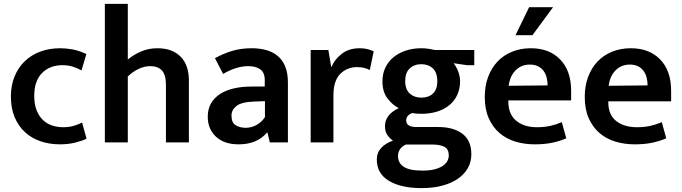

<svg xmlns="http://www.w3.org/2000/svg" viewBox="-20 -732 3505 987"><path d="M304 -78Q336 -78 360.5 -85.5Q385 -93 402 -102L425 -19Q403 -8 367 1Q331 10 288 10Q235 10 189 -5.5Q143 -21 109 -52Q75 -83 55.5 -129Q36 -175 36 -236Q36 -292 54.5 -338Q73 -384 106.5 -416.5Q140 -449 186.5 -466.5Q233 -484 289 -484Q320 -484 353 -478Q386 -472 424 -454L399 -370Q376 -383 352 -390Q328 -397 302 -397Q236 -397 196 -356.5Q156 -316 156 -239Q156 -194 169 -163Q182 -132 203 -113Q224 -94 250.5 -86Q277 -78 304 -78Z M637 0H519V-712H637V-426Q667 -451 705.5 -467.5Q744 -484 789 -484Q831 -484 861.5 -471.5Q892 -459 912 -437Q932 -415 941.5 -385Q951 -355 951 -319V0H833V-296Q833 -347 812.5 -369.5Q792 -392 752 -392Q723 -392 693 -378Q663 -364 637 -339Z M1085 -433Q1129 -457 1174 -470.5Q1219 -484 1273 -484Q1315 -484 1349 -474.5Q1383 -465 1408 -444Q1433 -423 1446.5 -389.5Q1460 -356 1460 -308V0H1367L1355 -50H1352Q1301 10 1207 10Q1132 10 1090 -29.5Q1048 -69 1048 -132Q1048 -172 1065 -201Q1082 -230 1111.5 -249Q1141 -268 1182 -277.5Q1223 -287 1271 -287H1341V-320Q1341 -359 1318 -375.5Q1295 -392 1256 -392Q1228 -392 1196.5 -383Q1165 -374 1127 -352ZM1342 -212 1288 -210Q1222 -208 1196 -187.5Q1170 -167 1170 -138Q1170 -101 1192 -88Q1214 -75 1243 -75Q1272 -75 1298.5 -89.5Q1325 -104 1342 -130Z M1577 0V-475H1668L1683 -386Q1700 -427 1737 -455.5Q1774 -484 1829 -484Q1853 -484 1871 -479Q1889 -474 1901 -468L1881 -372Q1870 -378 1854 -382.5Q1838 -387 1815 -387Q1764 -387 1729 -352Q1694 -317 1694 -241V0Z M1946 -314Q1946 -353 1961 -384.5Q1976 -416 2003 -438Q2030 -460 2066.5 -472Q2103 -484 2147 -484Q2163 -484 2181 -481.5Q2199 -479 2215 -475H2418V-397H2380L2312 -407Q2326 -389 2335.5 -364.5Q2345 -340 2345 -314Q2345 -276 2331 -245Q2317 -214 2290.5 -192Q2264 -170 2227.5 -158.5Q2191 -147 2146 -147Q2118 -147 2098 -151Q2068 -138 2068 -113Q2068 -79 2121 -79H2233Q2311 -79 2357 -44.5Q2403 -10 2403 61Q2403 100 2385 132Q2367 164 2333.5 187Q2300 210 2253 222.5Q2206 235 2148 235Q2041 235 1979 197.5Q1917 160 1917 88Q1917 53 1939.5 28.5Q1962 4 2000 -9Q1984 -20 1971.5 -37.5Q1959 -55 1959 -83Q1959 -115 1978.5 -138.5Q1998 -162 2030 -176Q1997 -193 1971.5 -226.5Q1946 -260 1946 -314ZM2067 11Q2048 19 2037 34Q2026 49 2026 71Q2026 106 2055.5 125.5Q2085 145 2152 145Q2188 145 2213.5 138.5Q2239 132 2255.5 121Q2272 110 2279.5 96Q2287 82 2287 67Q2287 35 2265 23Q2243 11 2202 11ZM2228 -314Q2228 -359 2205 -380.5Q2182 -402 2146 -402Q2109 -402 2086 -380Q2063 -358 2063 -316Q2063 -272 2086.5 -251Q2110 -230 2146 -230Q2183 -230 2205.5 -251Q2228 -272 2228 -314Z M2916 -216H2593V-212Q2593 -145 2633.5 -111.5Q2674 -78 2740 -78Q2779 -78 2809.5 -85Q2840 -92 2868 -104L2891 -21Q2862 -8 2822 1Q2782 10 2729 10Q2676 10 2629.5 -4Q2583 -18 2548 -48Q2513 -78 2492.5 -124Q2472 -170 2472 -234Q2472 -290 2489 -336Q2506 -382 2537 -415Q2568 -448 2612 -466Q2656 -484 2709 -484Q2804 -484 2860 -426Q2916 -368 2916 -265ZM2795 -293Q2795 -314 2790 -333.5Q2785 -353 2774 -368Q2763 -383 2745.5 -391.5Q2728 -400 2704 -400Q2659 -400 2630 -370Q2601 -340 2595 -291ZM2717 -551H2630L2700 -695H2823Z M3430 -211H3107V-207Q3107 -142 3147.5 -110Q3188 -78 3254 -78Q3293 -78 3323.5 -85Q3354 -92 3382 -104L3405 -21Q3376 -8 3336 1Q3296 10 3243 10Q3190 10 3143.5 -4Q3097 -18 3062 -48Q3027 -78 3006.5 -124Q2986 -170 2986 -234Q2986 -290 3003 -336Q3020 -382 3051 -415Q3082 -448 3126 -466Q3170 -484 3223 -484Q3318 -484 3374 -426Q3430 -368 3430 -265ZM3309 -293Q3309 -314 3304 -333.5Q3299 -353 3288 -368Q3277 -383 3259.5 -391.5Q3242 -400 3218 -400Q3173 -400 3144 -370Q3115 -340 3109 -291Z"/></svg>

Font: Mukta Vaani SemiBold
Style: Regular
Weight: 600
Designer: Noopur Datye, Girish Dalvi, Yashodeep Gholap, Pallavi Karambelkar
Foundry: Ek Type
Version: Version 2.538;PS 1.000;hotconv 16.6.51;makeotf.lib2.5.65220;